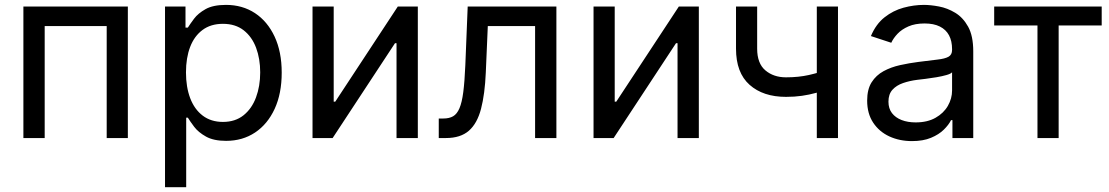

<svg xmlns="http://www.w3.org/2000/svg" viewBox="-20 -573 4603 797"><path d="M510.7 -545.9V0H422.9V-464.8H165.5V0H77.1V-545.9Z M665 204.1V-545.9H750V-458.5H759.8Q769 -473.1 785.6 -495.4Q802.2 -517.6 833.5 -535.2Q864.7 -552.7 918 -552.7Q986.3 -552.7 1038.3 -518.6Q1090.3 -484.4 1119.9 -421.1Q1149.4 -357.9 1149.4 -271.5Q1149.4 -184.6 1120.1 -121.1Q1090.8 -57.6 1038.8 -22.9Q986.8 11.7 918.5 11.7Q866.7 11.7 835 -6.1Q803.2 -23.9 786.1 -46.6Q769 -69.3 759.8 -84.5H752.9V204.1ZM905.3 -66.9Q956.5 -66.9 991 -94.5Q1025.4 -122.1 1042.7 -168.7Q1060.1 -215.3 1060.1 -272.5Q1060.1 -329.1 1043 -374.8Q1025.9 -420.4 991.5 -447.3Q957 -474.1 905.3 -474.1Q855 -474.1 820.8 -448.7Q786.6 -423.3 769.3 -378.2Q752 -333 752 -272.5Q752 -211.9 769.5 -165.5Q787.1 -119.1 821.5 -93Q856 -66.9 905.3 -66.9Z M1714.4 0H1626V-393.6H1619.6L1360.8 0H1277.3V-545.9H1365.2V-150.9H1371.6L1631.3 -545.9H1714.4Z M1801.3 0V-81.1H1820.8Q1844.7 -81.1 1860.8 -90.3Q1877 -99.6 1887.2 -123.5Q1897.5 -147.5 1903.1 -190.9Q1908.7 -234.4 1911.6 -302.7L1921.4 -545.9H2289.6V0H2201.2V-464.8H2004.9L1996.6 -272.5Q1992.7 -182.1 1976.8 -121.3Q1960.9 -60.5 1926.3 -30.3Q1891.6 0 1831.1 0Z M2880.9 0H2792.5V-393.6H2786.1L2527.3 0H2443.8V-545.9H2531.7V-150.9H2538.1L2797.9 -545.9H2880.9Z M3242.7 -170.9Q3147.9 -170.9 3091.6 -220.9Q3035.2 -271 3035.2 -371.1V-545.9H3123V-371.1Q3123 -309.6 3157.2 -280.8Q3191.4 -252 3242.7 -252Q3294.9 -252 3337.9 -261.7Q3380.9 -271.5 3423.8 -286.6V-205.6Q3395.5 -195.3 3367.4 -187.5Q3339.4 -179.7 3308.8 -175.3Q3278.3 -170.9 3242.7 -170.9ZM3370.6 0V-545.9H3458.5V0Z M3765.6 12.7Q3713.9 12.7 3671.6 -6.8Q3629.4 -26.4 3604.5 -64Q3579.6 -101.6 3579.6 -155.3Q3579.6 -202.1 3598.1 -231.4Q3616.7 -260.7 3647.7 -277.6Q3678.7 -294.4 3716.3 -302.7Q3753.9 -311 3792 -315.9Q3840.8 -322.3 3871.6 -325.7Q3902.3 -329.1 3917.2 -337.4Q3932.1 -345.7 3932.1 -365.7V-368.7Q3932.1 -402.8 3919.4 -426.5Q3906.7 -450.2 3881.3 -462.9Q3856 -475.6 3817.9 -475.6Q3778.8 -475.6 3751 -463.4Q3723.1 -451.2 3705.8 -432.9Q3688.5 -414.6 3679.7 -395.5L3595.2 -423.3Q3616.2 -473.1 3651.9 -501.2Q3687.5 -529.3 3730.5 -541Q3773.4 -552.7 3815.4 -552.7Q3842.8 -552.7 3877.7 -546.1Q3912.6 -539.6 3945.1 -520Q3977.5 -500.5 3998.8 -462.2Q4020 -423.8 4020 -359.9V0H3933.6V-74.2H3927.7Q3918.5 -55.2 3897.9 -34.9Q3877.4 -14.6 3844.7 -1Q3812 12.7 3765.6 12.7ZM3780.8 -64.9Q3829.6 -64.9 3863.3 -84Q3897 -103 3914.6 -133.5Q3932.1 -164.1 3932.1 -197.3V-272.9Q3926.8 -266.6 3908.7 -261.5Q3890.6 -256.3 3867.4 -252.4Q3844.2 -248.5 3822.5 -245.8Q3800.8 -243.2 3788.1 -241.7Q3756.3 -237.8 3728.8 -228.3Q3701.2 -218.8 3684.6 -200.4Q3668 -182.1 3668 -150.9Q3668 -122.6 3682.6 -103.5Q3697.3 -84.5 3722.7 -74.7Q3748 -64.9 3780.8 -64.9Z M4286.6 0V-467.3H4106.9V-545.9H4553.2V-467.3H4374.5V0Z"/></svg>

Font: Inter Variable LoSnoCo
Style: Regular
Weight: 400
Designer: Rasmus Andersson
Foundry: rsms
Version: Version 4.000;git-a52131595; featfreeze: case,dlig,ss01,ss02